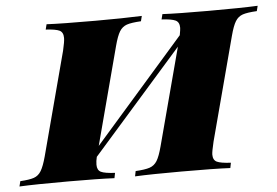

<svg xmlns="http://www.w3.org/2000/svg" viewBox="-94 -671 1059 733"><g transform="rotate(-5 435.0 -304.0)"><path d="M918 -608 913 -588Q876 -586 858.5 -580Q841 -574 830.5 -557Q820 -540 810 -502L705 -106Q696 -68 696 -57Q696 -36 710.5 -29Q725 -22 764 -20L760 0Q700 -3 572 -3Q457 -3 395 0L399 -20Q435 -22 453 -28Q471 -34 481.5 -51Q492 -68 502 -106L601 -479L256 -87Q252 -71 252 -57Q252 -36 266.5 -29Q281 -22 320 -20L316 0Q255 -3 139 -3Q13 -3 -48 0L-43 -20Q-8 -22 9.5 -28Q27 -34 37.5 -51.5Q48 -69 58 -106L163 -502Q171 -536 171 -550Q171 -572 156.5 -579Q142 -586 104 -588L109 -608Q167 -605 296 -605Q403 -605 474 -608L469 -588Q432 -586 414.5 -580Q397 -574 386.5 -557Q376 -540 366 -502L267 -128L612 -522Q616 -544 616 -550Q616 -572 601 -579Q586 -586 548 -588L553 -608Q613 -605 729 -605Q856 -605 918 -608Z"/></g></svg>

Font: Playfair Display SC Black
Style: Italic
Weight: 900
Italic angle: -14°
Designer: Claus Eggers Sørensen
Foundry: Claus Eggers Sørensen
Version: Version 1.200; ttfautohint (v1.6)